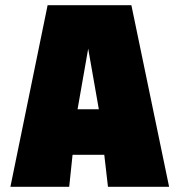

<svg xmlns="http://www.w3.org/2000/svg" viewBox="-20 -718 690 738"><path d="M109 -123V-298H552V-123ZM163 -698H485L630 0H395L362 -286L319 -531L276 -286L246 0H20Z"/></svg>

Font: Azeret Mono Thin Black
Style: Regular
Weight: 900
Version: Version 1.002